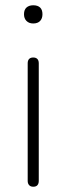

<svg xmlns="http://www.w3.org/2000/svg" viewBox="-20 -705 252 728"><path d="M106 3Q96 3 90.5 -3Q85 -9 85 -19V-465Q85 -476 90.5 -481.5Q96 -487 106 -487Q116 -487 121.5 -481.5Q127 -476 127 -465V-19Q127 -9 122 -3Q117 3 106 3ZM106 -616Q90 -616 80.5 -625.5Q71 -635 71 -651Q71 -668 80.5 -676.5Q90 -685 106 -685Q123 -685 132 -676.5Q141 -668 141 -651Q141 -635 132 -625.5Q123 -616 106 -616Z"/></svg>

Font: Nunito ExtraLight
Style: Regular
Weight: 200
Designer: Vernon Adams
Foundry: Vernon Adams
Version: Version 3.602;April 4, 2023;FontCreator 14.0.0.2856 64-bit